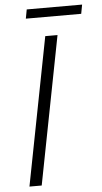

<svg xmlns="http://www.w3.org/2000/svg" viewBox="-57 -869 482 905"><g transform="rotate(-5 183.5 -416.5)"><path d="M45 0H103L239 -700H181ZM97 -790H359L367 -833H105Z"/></g></svg>

Font: Uncut Sans Light Italic
Style: Regular
Weight: 300
Italic angle: -11°
Designer: Kasper Nordkvist
Foundry: UNCUT.wtf
Version: Version 1.304;Glyphs 3.2 (3246)